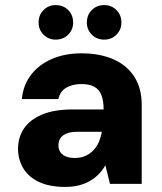

<svg xmlns="http://www.w3.org/2000/svg" viewBox="-20 -724 637 756"><path d="M236 12Q174 12 132.5 -8Q91 -28 71 -62.5Q51 -97 51 -138Q51 -183 74 -217.5Q97 -252 144.5 -272.5Q192 -293 266 -293H388Q388 -327 379.5 -349Q371 -371 352 -382Q333 -393 300 -393Q265 -393 240.5 -378.5Q216 -364 210 -334H66Q71 -388 101.5 -428.5Q132 -469 183.5 -491.5Q235 -514 301 -514Q372 -514 425.5 -491Q479 -468 508.5 -422.5Q538 -377 538 -311V0H413L395 -73Q384 -54 369 -38.5Q354 -23 334 -11.5Q314 0 290 6Q266 12 236 12ZM274 -102Q298 -102 316 -110Q334 -118 347.5 -132Q361 -146 369 -164.5Q377 -183 381 -204V-205H284Q259 -205 242.5 -198.5Q226 -192 218 -180Q210 -168 210 -152Q210 -136 218 -124.5Q226 -113 240.5 -107.5Q255 -102 274 -102ZM199 -568Q171 -568 151.5 -587.5Q132 -607 132 -635Q132 -665 151.5 -684.5Q171 -704 199 -704Q229 -704 248.5 -684.5Q268 -665 268 -635Q268 -607 248.5 -587.5Q229 -568 199 -568ZM390 -568Q361 -568 341.5 -587.5Q322 -607 322 -635Q322 -665 341.5 -684.5Q361 -704 390 -704Q419 -704 438.5 -684.5Q458 -665 458 -635Q458 -607 438.5 -587.5Q419 -568 390 -568Z"/></svg>

Font: DM Sans 16pt Black
Style: Regular
Weight: 900
Version: Version 4.004;gftools[0.9.30]